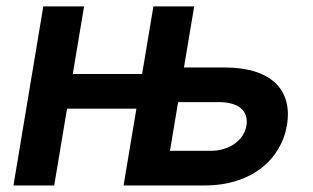

<svg xmlns="http://www.w3.org/2000/svg" viewBox="-20 -565 953 585"><path d="M21 0H145.2L184.3 -234H395.6L356.5 0H604.4C743.6 0 835.9 -76.7 854.4 -183.9C872.2 -294 803.3 -359.4 664.4 -359.4H540.5L571.7 -545.5H447.4L413 -339.5H201.7L236.2 -545.5H111.9ZM497.9 -105.5 522.7 -253.9H647C703.1 -253.9 738.6 -229.8 730.8 -182.2C723.4 -137.1 678.3 -105.5 621.8 -105.5Z"/></svg>

Font: Margiela Sans Semi Bold
Style: Italic
Weight: 600
Italic angle: -9.39999°
Designer: Stefan Endress, Andreas Faust
Version: Version 1.100;FEAKit 1.0